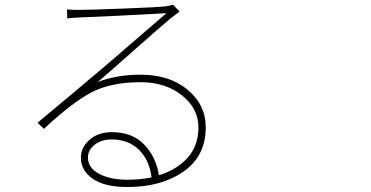

<svg xmlns="http://www.w3.org/2000/svg" viewBox="-20 -750 1540 796"><path d="M506.8 -4.9Q563.5 -4.9 608.4 -14.6Q599.6 -85.9 556.2 -128.9Q512.7 -171.9 442.4 -171.9Q401.4 -171.9 373 -150.4Q344.7 -128.9 344.7 -96.7Q344.7 -53.7 391.1 -29.3Q437.5 -4.9 506.8 -4.9ZM697.3 -730.5 724.6 -702.1Q719.7 -699.2 710.9 -691.9Q702.1 -684.6 694.3 -679.2Q686.5 -673.8 682.6 -669.9Q658.2 -650.4 541 -546.4Q423.8 -442.4 385.7 -410.2Q463.9 -440.4 563.5 -440.4Q682.6 -440.4 757.8 -377.9Q833 -315.4 833 -221.7Q833 -103.5 741.2 -39.1Q649.4 25.4 507.8 25.4Q414.1 25.4 364.7 -8.8Q315.4 -43 315.4 -95.7Q315.4 -138.7 351.1 -170.4Q386.7 -202.1 443.4 -202.1Q529.3 -202.1 578.6 -149.9Q627.9 -97.7 638.7 -23.4Q714.8 -46.9 758.8 -97.2Q802.7 -147.5 802.7 -221.7Q802.7 -300.8 733.9 -355Q665 -409.2 563.5 -409.2Q440.4 -409.2 360.4 -367.7Q280.3 -326.2 162.1 -215.8L135.7 -241.2Q186.5 -283.2 291 -371.1Q395.5 -459 420.9 -480.5Q446.3 -502 669.9 -695.3Q442.4 -682.6 310.5 -677.7Q268.6 -675.8 258.8 -673.8L257.8 -710.9Q274.4 -709 308.6 -709Q349.6 -709 490.2 -714.4Q630.9 -719.7 665 -723.6Q682.6 -725.6 697.3 -730.5Z"/></svg>

Font: Bpmf Zihi Sans ExtraLight
Style: ExtraLight
Weight: 250
Foundry: But Ko
Version: Version 1.320